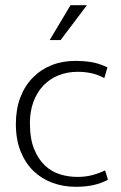

<svg xmlns="http://www.w3.org/2000/svg" viewBox="-20 -710 467 738"><path d="M277 -30Q309 -30 335 -37Q361 -44 384 -55L395 -19Q368 -5 338.5 1.5Q309 8 271 8Q224 8 182.5 -7Q141 -22 109.5 -52Q78 -82 59.5 -127.5Q41 -173 41 -234Q41 -290 58 -335Q75 -380 106 -411.5Q137 -443 178.5 -459.5Q220 -476 270 -476Q301 -476 330 -471.5Q359 -467 393 -451L381 -410Q354 -424 329.5 -429Q305 -434 279 -434Q238 -434 204 -420Q170 -406 146 -380.5Q122 -355 108.5 -318.5Q95 -282 95 -237Q95 -177 111 -137.5Q127 -98 152.5 -74Q178 -50 210.5 -40Q243 -30 277 -30ZM213 -556H171L251 -690H314Z"/></svg>

Font: Mukta Mahee ExtraLight
Style: Regular
Weight: 275
Designer: Shuchita Grover, Noopur Datye, Girish Dalvi, Yashodeep Gholap
Foundry: Ek Type
Version: Version 2.538;PS 1.000;hotconv 16.6.51;makeotf.lib2.5.65220;